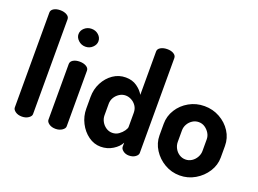

<svg xmlns="http://www.w3.org/2000/svg" viewBox="-111 -1010 1713 1276"><g transform="rotate(20 745.5 -371.5)"><path d="M123 0Q95 0 77 -13Q59 -26 59 -41V-712Q59 -730 77 -741Q95 -752 123 -752Q150 -752 169 -741Q188 -730 188 -712V-41Q188 -26 169 -13Q150 0 123 0Z M361 0Q333 0 315 -13Q297 -26 297 -41V-435Q297 -453 315 -464Q333 -475 361 -475Q388 -475 407 -464Q426 -453 426 -435V-41Q426 -26 407 -13Q388 0 361 0ZM361 -581Q332 -581 311 -600.5Q290 -620 290 -644Q290 -670 311 -688.5Q332 -707 361 -707Q390 -707 410.5 -688.5Q431 -670 431 -644Q431 -620 410.5 -600.5Q390 -581 361 -581Z M683 9Q636 9 596 -20Q556 -49 532 -96Q508 -143 508 -196V-278Q508 -334 532 -380Q556 -426 596 -453.5Q636 -481 685 -481Q732 -481 765 -457.5Q798 -434 814 -405V-712Q814 -730 833 -741Q852 -752 880 -752Q907 -752 925 -741Q943 -730 943 -712V-41Q943 -26 925 -13Q907 0 880 0Q856 0 839 -13Q822 -26 822 -41V-70Q807 -39 768.5 -15Q730 9 683 9ZM724 -104Q750 -104 770 -118.5Q790 -133 802 -150.5Q814 -168 814 -178V-278Q814 -306 800.5 -326Q787 -346 766.5 -357Q746 -368 725 -368Q701 -368 680.5 -354.5Q660 -341 648.5 -321Q637 -301 637 -278V-196Q637 -173 648.5 -152Q660 -131 680 -117.5Q700 -104 724 -104Z M1242 9Q1184 9 1135 -19.5Q1086 -48 1056 -95Q1026 -142 1026 -196V-278Q1026 -332 1055 -378.5Q1084 -425 1133.5 -453Q1183 -481 1242 -481Q1301 -481 1350.5 -453.5Q1400 -426 1429.5 -380Q1459 -334 1459 -278V-196Q1459 -143 1429 -96Q1399 -49 1349.5 -20Q1300 9 1242 9ZM1242 -104Q1266 -104 1286 -117Q1306 -130 1318 -151.5Q1330 -173 1330 -196V-278Q1330 -301 1318 -321Q1306 -341 1286.5 -354.5Q1267 -368 1242 -368Q1218 -368 1198 -355Q1178 -342 1166.5 -321.5Q1155 -301 1155 -278V-196Q1155 -173 1166.5 -151.5Q1178 -130 1198 -117Q1218 -104 1242 -104Z"/></g></svg>

Font: Dosis
Style: Bold
Weight: 700
Designer: EdgarTolentino, PabloImpallari, IginoMarini
Foundry: EdgarTolentino, PabloImpallari, IginoMarini
Version: Version 3.001; ttfautohint (v1.8.2)